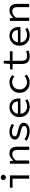

<svg xmlns="http://www.w3.org/2000/svg" viewBox="2016 -2772 768 4840"><g transform="rotate(-90 2400.0 -352.0)"><path d="M316 0V-419H90V-486H398V0ZM348 -588Q320 -588 301 -605.5Q282 -623 282 -652Q282 -681 301 -698.5Q320 -716 348 -716Q376 -716 395 -698.5Q414 -681 414 -652Q414 -623 395 -605.5Q376 -588 348 -588Z M693 0V-486H761L768 -403H772Q810 -444 854 -471Q898 -498 955 -498Q1041 -498 1082 -448Q1123 -398 1123 -302V0H1041V-291Q1041 -360 1015 -393.5Q989 -427 929 -427Q886 -427 852 -405Q818 -383 775 -339V0Z M1510 12Q1439 12 1377 -10.5Q1315 -33 1271 -64L1309 -118Q1351 -88 1402 -70Q1453 -52 1520 -52Q1582 -52 1612.5 -74.5Q1643 -97 1643 -128Q1643 -147 1632.5 -162Q1622 -177 1589.5 -191Q1557 -205 1491 -218Q1397 -238 1349 -271.5Q1301 -305 1301 -360Q1301 -419 1352 -458.5Q1403 -498 1503 -498Q1559 -498 1611 -479.5Q1663 -461 1699 -436L1659 -383Q1625 -406 1584 -420Q1543 -434 1496 -434Q1434 -434 1409 -413Q1384 -392 1384 -364Q1384 -333 1417.5 -316Q1451 -299 1525 -283Q1606 -266 1649.5 -245Q1693 -224 1709.5 -197Q1726 -170 1726 -133Q1726 -94 1701 -61Q1676 -28 1628 -8Q1580 12 1510 12Z M2118 -433Q2058 -433 2011 -394.5Q1964 -356 1953 -284H2263Q2258 -359 2219 -396Q2180 -433 2118 -433ZM2130 12Q2057 12 1997.5 -18Q1938 -48 1903 -105.5Q1868 -163 1868 -244Q1868 -323 1903 -380Q1938 -437 1994.5 -467.5Q2051 -498 2116 -498Q2221 -498 2279.5 -435.5Q2338 -373 2338 -270Q2338 -256 2337 -243Q2336 -230 2334 -220H1951Q1959 -138 2011.5 -96Q2064 -54 2140 -54Q2184 -54 2219.5 -66.5Q2255 -79 2288 -100L2318 -46Q2282 -22 2235.5 -5Q2189 12 2130 12Z M2746 12Q2670 12 2610 -18Q2550 -48 2515 -105Q2480 -162 2480 -242Q2480 -324 2517 -381Q2554 -438 2616 -468Q2678 -498 2751 -498Q2810 -498 2854 -477Q2898 -456 2928 -427L2887 -374Q2857 -400 2824.5 -415Q2792 -430 2754 -430Q2698 -430 2655.5 -406.5Q2613 -383 2589 -340.5Q2565 -298 2565 -242Q2565 -187 2588.5 -145Q2612 -103 2654 -79.5Q2696 -56 2752 -56Q2797 -56 2834.5 -74Q2872 -92 2902 -117L2939 -64Q2899 -28 2849.5 -8Q2800 12 2746 12Z M3394 12Q3323 12 3282 -13.5Q3241 -39 3223.5 -84Q3206 -129 3206 -189V-419H3069V-481L3209 -486L3220 -642H3288V-486H3527V-419H3288V-188Q3288 -123 3314.5 -89Q3341 -55 3411 -55Q3446 -55 3474 -61Q3502 -67 3528 -77L3546 -17Q3513 -5 3476.5 3.5Q3440 12 3394 12Z M3918 -433Q3858 -433 3811 -394.5Q3764 -356 3753 -284H4063Q4058 -359 4019 -396Q3980 -433 3918 -433ZM3930 12Q3857 12 3797.5 -18Q3738 -48 3703 -105.5Q3668 -163 3668 -244Q3668 -323 3703 -380Q3738 -437 3794.5 -467.5Q3851 -498 3916 -498Q4021 -498 4079.5 -435.5Q4138 -373 4138 -270Q4138 -256 4137 -243Q4136 -230 4134 -220H3751Q3759 -138 3811.5 -96Q3864 -54 3940 -54Q3984 -54 4019.5 -66.5Q4055 -79 4088 -100L4118 -46Q4082 -22 4035.5 -5Q3989 12 3930 12Z M4293 0V-486H4361L4368 -403H4372Q4410 -444 4454 -471Q4498 -498 4555 -498Q4641 -498 4682 -448Q4723 -398 4723 -302V0H4641V-291Q4641 -360 4615 -393.5Q4589 -427 4529 -427Q4486 -427 4452 -405Q4418 -383 4375 -339V0Z"/></g></svg>

Font: SauceCodePro NFM
Style: Regular
Weight: 400
Monospace: yes
Designer: Paul D. Hunt, Teo Tuominen
Foundry: Adobe
Version: Version 2.042;hotconv 1.1.0;makeotfexe 2.6.0;Nerd Fonts 3.3.